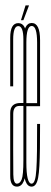

<svg xmlns="http://www.w3.org/2000/svg" viewBox="-20 -691 190 714"><path d="M78 -48 68 -52 67 -70V-400Q67 -493 67 -543.5Q67 -594 48 -594Q29 -594 29 -543.5Q29 -493 29 -370H18Q18 -496 18 -550.5Q18 -605 48 -605Q78 -605 78 -550.5Q78 -496 78 -403ZM43 3Q18 3 18 -36.5Q18 -76 18 -138Q18 -234 18 -271Q18 -308 56 -308Q66 -308 73 -308V-297Q59.5 -297 51.5 -297Q29.5 -297 29.2 -267.5Q29 -238 29 -138Q29 -76 29.5 -42Q30 -8 43 -8Q54 -8 60.5 -23.5Q67 -39 67 -96H77Q77 -38 68.5 -17.5Q60 3 43 3ZM97.5 3Q67 3 67 -80.5Q67 -164 67 -301Q67 -472.5 67 -539Q67 -605.5 98 -605.5Q129 -605.5 129 -541.5Q129 -477.5 129 -301Q129 -299 129 -296H74V-307.5H122L118 -302Q118 -470.5 118 -532.5Q118 -594.5 98 -594.5Q78 -594.5 78 -532.5Q78 -470.5 78 -302Q78 -166 78 -87Q78 -8 97.5 -8ZM97.5 -8Q105 -8 109.2 -20.8Q113.5 -33.5 115.2 -60.2Q117 -87 117.5 -129.2Q118 -171.5 118 -230H129Q129 -179 128.5 -140.5Q128 -102 126.5 -74.5Q125 -47 121.8 -30Q118.5 -13 112.5 -5Q106.5 3 97.5 3L96 -2ZM58 -616 75 -671H88L67 -616Z"/></svg>

Font: Anybody UltraCondensed Thin
Style: Regular
Weight: 100
Width: 1
Designer: Tyler Finck
Foundry: Etcetera Type Company
Version: Version 1.110